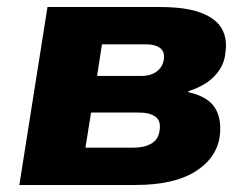

<svg xmlns="http://www.w3.org/2000/svg" viewBox="-20 -526 715 546"><path d="M35 0 115 -506H435Q509 -506 552 -489.5Q595 -473 611 -444Q627 -415 621 -376Q619 -351 605.5 -329.5Q592 -308 570 -292.5Q548 -277 517 -267L515 -264Q570 -252 590.5 -220.5Q611 -189 605 -139Q596 -76 535 -38Q474 0 366 0ZM223 -106H358Q391 -106 411 -118Q431 -130 434 -156Q438 -183 421.5 -194.5Q405 -206 374 -206H239ZM256 -310H382Q409 -310 426 -323Q443 -336 446 -358Q449 -379 435 -389.5Q421 -400 395 -400H270Z"/></svg>

Font: Nunito Sans 7pt Black
Style: Italic
Weight: 900
Italic angle: -9°
Version: Version 3.101;gftools[0.9.27]